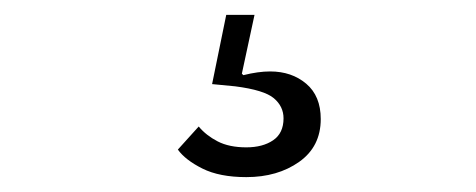

<svg xmlns="http://www.w3.org/2000/svg" viewBox="-20 -33 640 258"><path d="M311 205Q275 205 252 193.5Q229 182 219 168L247 137Q257 149 272.5 157Q288 165 311 165Q333 165 347 155.5Q361 146 361 126Q361 110 348 99Q335 88 296 83L265 80L284 -13H322L305 66L307 68Q327 63 343 63Q372 63 391.5 79.5Q411 96 411 127Q411 164 382 184.5Q353 205 311 205Z"/></svg>

Font: IBM Plex Thai Light
Style: Regular
Weight: 300
Designer: Mike Abbink, Paul van der Laan, Pieter van Rosmalen, Ben Mitchell, Mark Frömberg
Foundry: Bold Monday
Version: Version 1.0